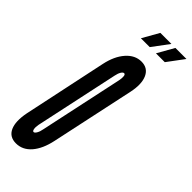

<svg xmlns="http://www.w3.org/2000/svg" viewBox="-304 -945 983 983"><g transform="rotate(45 187.5 -453.5)"><path d="M69 8Q116.5 8 150.8 -31.2Q185 -70.5 200 -141L297 -594Q311.5 -662.5 292.8 -702.8Q274 -743 228 -743Q181.5 -743 146 -702.8Q110.5 -662.5 96 -594L0 -141Q-14 -70.5 4 -31.2Q22 8 69 8ZM92 -97Q85 -97 82.8 -109.5Q80.5 -122 84 -141L181 -594Q185 -614 192.2 -626Q199.5 -638 207 -638Q214.5 -638 216.2 -626.2Q218 -614.5 214 -594L117 -141Q114 -123 106.5 -110Q99 -97 92 -97ZM250 -825H314L381 -915H301ZM141 -825H205L272 -915H192Z"/></g></svg>

Font: League Gothic Condensed Italic
Style: Regular
Weight: 400
Width: 3
Designer: The League of Moveable Type
Version: Version 1.600; ttfautohint (v1.8.3)